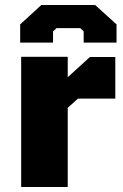

<svg xmlns="http://www.w3.org/2000/svg" viewBox="-20 -751 493 771"><path d="M61 -580V-653L146 -731H362L448 -653V-580H316V-625L302 -638H207L193 -625V-580ZM65 0V-523H252V-441L341 -522H443V-355H293L252 -318V0Z"/></svg>

Font: Tomorrow
Style: Bold
Weight: 700
Designer: Tony de Marco, Monica Rizzolli
Foundry: Just in Type
Version: Version 2.002